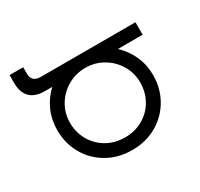

<svg xmlns="http://www.w3.org/2000/svg" viewBox="-159 -955 1207 1161"><g transform="rotate(-30 444.5 -375.0)"><path d="M854 -566H681Q731 -520 759 -457.5Q787 -395 787 -324Q787 -232 744 -156.5Q701 -81 625 -37Q549 7 452 7Q356 7 279.5 -37Q203 -81 160.5 -156.5Q118 -232 118 -324Q118 -395 145.5 -457.5Q173 -520 223 -566H171Q104 -566 69.5 -600.5Q35 -635 35 -702V-757H130V-711Q130 -683 146 -668Q162 -653 192 -653H854ZM453 -566Q386 -566 329.5 -533.5Q273 -501 240 -445.5Q207 -390 207 -324Q207 -257 238.5 -201.5Q270 -146 326 -113.5Q382 -81 453 -81Q523 -81 579 -113.5Q635 -146 666 -201.5Q697 -257 697 -324Q697 -390 664 -445.5Q631 -501 575 -533.5Q519 -566 453 -566Z"/></g></svg>

Font: Montserrat arm2
Style: Regular
Weight: 400
Designer: Julieta Ulanovsky
Foundry: Julieta Ulanovsky
Version: Version 6.000